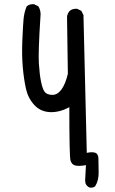

<svg xmlns="http://www.w3.org/2000/svg" viewBox="-20 -766 540 902"><path d="M401.4 115.2Q387.7 109.4 381.8 95.7L379.9 82L383.8 9.8Q352.5 15.6 334.5 11.7Q316.4 7.8 311 -13.2Q305.7 -34.2 305.7 -262.7Q259.8 -237.3 214.8 -239.3Q169.9 -241.2 140.6 -273.4Q111.3 -305.7 101.6 -350.6Q91.8 -395.5 86.9 -451.7Q82 -507.8 85 -577.1Q87.9 -646.5 90.8 -677.7Q93.8 -709 105.5 -736.3Q119.1 -748 140.6 -746.1L160.2 -736.3Q173.8 -714.8 169.9 -685.5Q159.2 -520.5 162.6 -467.8Q166 -415 172.9 -381.8Q179.7 -348.6 189.5 -335Q199.2 -321.3 224.1 -320.3Q249 -319.3 268.1 -344.7Q287.1 -370.1 298.8 -418.9L294.9 -687.5Q296.9 -703.1 307.6 -714.8Q321.3 -726.6 342.8 -724.6L362.3 -714.8L372.1 -695.3L387.7 -47.9Q415 -53.7 428.7 -47.9Q442.4 -42 442.4 -20Q442.4 2 443.4 42Q444.3 82 426.8 109.4Q417 117.2 401.4 115.2Z"/></svg>

Font: NaikaiFont
Style: Regular
Weight: 400
Version: Version 1.67